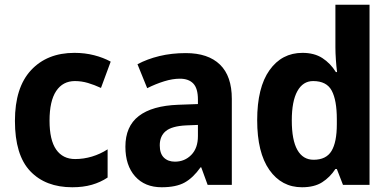

<svg xmlns="http://www.w3.org/2000/svg" viewBox="-20 -780 1646 810"><path d="M285 10Q172 10 107.5 -58Q43 -126 43 -270Q43 -411 111 -484Q179 -557 294 -557Q338 -557 377 -547Q416 -537 447 -520L406 -409Q378 -422 351 -430Q324 -438 296 -438Q245 -438 217 -396Q189 -354 189 -271Q189 -189 217 -149Q245 -109 297 -109Q333 -109 368 -119.5Q403 -130 434 -150V-31Q404 -11 367.5 -0.5Q331 10 285 10Z M764 -556Q858 -556 908 -507.5Q958 -459 958 -363V0H856L829 -74H826Q795 -30 759 -10Q723 10 662 10Q591 10 550 -36Q509 -82 509 -161Q509 -247 565.5 -290.5Q622 -334 732 -338L815 -341V-360Q815 -407 795.5 -427.5Q776 -448 739 -448Q708 -448 672.5 -437Q637 -426 601 -408L560 -509Q601 -531 652.5 -543.5Q704 -556 764 -556ZM765 -251Q705 -248 679.5 -227Q654 -206 654 -167Q654 -132 671.5 -115Q689 -98 718 -98Q759 -98 787 -126.5Q815 -155 815 -206V-253Z M1254 10Q1168 10 1116.5 -63Q1065 -136 1065 -273Q1065 -411 1117 -484Q1169 -557 1256 -557Q1306 -557 1340 -535Q1374 -513 1397 -476H1402Q1399 -499 1397 -528Q1395 -557 1395 -580V-760H1539V0H1427L1401 -67H1395Q1372 -32 1339 -11Q1306 10 1254 10ZM1303 -106Q1356 -106 1378.5 -143Q1401 -180 1401 -256V-277Q1401 -357 1379.5 -397.5Q1358 -438 1301 -438Q1258 -438 1234.5 -395.5Q1211 -353 1211 -272Q1211 -189 1234.5 -147.5Q1258 -106 1303 -106Z"/></svg>

Font: Noto Sans Hebrew SemiCondensed
Style: Bold
Weight: 700
Width: 4
Designer: Monotype Design Team
Foundry: Monotype Imaging Inc.
Version: Version 2.004; ttfautohint (v1.8.4.7-5d5b)